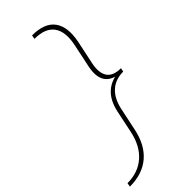

<svg xmlns="http://www.w3.org/2000/svg" viewBox="-357 -753 1017 1017"><g transform="rotate(-45 151.5 -244.5)"><path d="M-61 222 -57 200Q23 200 76 153.5Q129 107 147 22L174 -107Q189 -176 230 -212Q271 -248 337 -251L336 -239Q271 -242 245.5 -279Q220 -316 235 -385L262 -514Q280 -599 248 -644Q216 -689 135 -689L139 -711Q233 -711 270 -659.5Q307 -608 287 -511L260 -383Q247 -321 268.5 -288Q290 -255 349 -255L345 -234Q287 -234 249.5 -200.5Q212 -167 198 -103L171 25Q151 122 92 172Q33 222 -61 222Z"/></g></svg>

Font: Ysabeau Infant Thin
Style: Italic
Weight: 250
Italic angle: -12°
Designer: Christian Thalmann (Catharsis Fonts)
Version: Version 2.001;gftools[0.9.30]; featfreeze: ss01,ss02,lnum